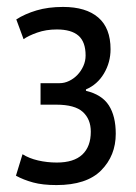

<svg xmlns="http://www.w3.org/2000/svg" viewBox="-20 -526 391 554"><path d="M97 -224V-286H152Q166 -286 179.5 -292.5Q193 -299 203.5 -310Q214 -321 220.5 -335.5Q227 -350 227 -366Q227 -405 206.5 -423Q186 -441 144 -441Q113 -441 87.5 -432Q62 -423 48 -413L27 -470Q52 -486 85.5 -496Q119 -506 162 -506Q228 -506 263.5 -475.5Q299 -445 299 -384Q299 -346 280 -314Q261 -282 228 -268V-264Q274 -253 294 -222Q314 -191 314 -140Q314 -77 272 -34.5Q230 8 143 8Q103 8 75.5 0.5Q48 -7 26 -19L45 -81Q64 -69 90 -63Q116 -57 144 -57Q193 -57 217.5 -80Q242 -103 242 -146Q242 -182 219 -203Q196 -224 142 -224Z"/></svg>

Font: PT Sans Narrow
Style: Regular
Weight: 400
Width: 3
Designer: A.Korolkova, O.Umpeleva, V.Yefimov
Foundry: ParaType Ltd
Version: Version 2.003W OFL